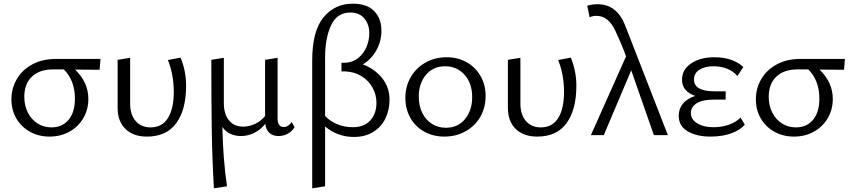

<svg xmlns="http://www.w3.org/2000/svg" viewBox="-20 -734 4623 1043"><path d="M42 -194Q42 -254 71.5 -304.5Q101 -355 156 -384.5Q211 -414 285 -414H526L521 -355Q476 -356 388 -356Q460 -286 460 -197Q460 -139 432.5 -92Q405 -45 357 -18.5Q309 8 249 8Q190 8 142.5 -18.5Q95 -45 68.5 -91Q42 -137 42 -194ZM260 -42Q318 -42 352.5 -83Q387 -124 387 -198Q387 -297 327 -357H269Q194 -357 153 -317.5Q112 -278 112 -208Q112 -160 131.5 -122Q151 -84 184.5 -63Q218 -42 260 -42Z M619 -148V-409L687 -420V-171Q687 -111 717 -76.5Q747 -42 798 -42Q861 -42 892.5 -93Q924 -144 924 -234Q924 -329 892 -408L961 -421Q991 -348 991 -268Q991 -139 938 -65.5Q885 8 778 8Q704 8 661.5 -33.5Q619 -75 619 -148Z M1128 -409 1196 -420V-174Q1196 -114 1224 -80Q1252 -46 1301 -46Q1332 -46 1364.5 -60.5Q1397 -75 1420 -104V-409L1488 -420V-91Q1488 -44 1521 -44Q1533 -44 1544.5 -51Q1556 -58 1565 -71L1580 -43Q1567 -21 1544 -8Q1521 5 1493 5Q1462 5 1443.5 -12Q1425 -29 1421 -61Q1394 -28 1360 -11.5Q1326 5 1289 5Q1258 5 1231.5 -7Q1205 -19 1188 -44Q1191 123 1213 278L1142 289Q1133 134 1130.5 -21Q1128 -176 1128 -409Z M1896 -714Q1974 -714 2013 -673.5Q2052 -633 2052 -567Q2052 -510 2025 -461.5Q1998 -413 1951 -384Q2012 -362 2054 -312Q2096 -262 2096 -192Q2096 -136 2073.5 -90Q2051 -44 2007 -17Q1963 10 1903 10Q1814 10 1746 -47V278L1676 289V-404Q1676 -566 1737.5 -640Q1799 -714 1896 -714ZM1897 -43Q1958 -43 1991.5 -80Q2025 -117 2025 -175Q2025 -220 2003.5 -258.5Q1982 -297 1943.5 -320.5Q1905 -344 1856 -346H1835V-393H1855Q1896 -395 1925.5 -418.5Q1955 -442 1970.5 -478Q1986 -514 1986 -553Q1986 -602 1959 -634Q1932 -666 1883 -666Q1811 -666 1778.5 -596.5Q1746 -527 1746 -420V-104Q1773 -75 1812.5 -59Q1852 -43 1897 -43Z M2182 -202Q2182 -265 2211.5 -315.5Q2241 -366 2292 -394.5Q2343 -423 2407 -423Q2467 -423 2515 -396Q2563 -369 2590.5 -321Q2618 -273 2618 -213Q2618 -149 2589 -99Q2560 -49 2508.5 -20.5Q2457 8 2393 8Q2333 8 2284.5 -19Q2236 -46 2209 -94Q2182 -142 2182 -202ZM2402 -40Q2468 -40 2506.5 -87.5Q2545 -135 2545 -206Q2545 -282 2503.5 -328Q2462 -374 2398 -374Q2333 -374 2294 -327.5Q2255 -281 2255 -210Q2255 -159 2274 -120.5Q2293 -82 2326.5 -61Q2360 -40 2402 -40Z M2739 -148V-409L2807 -420V-171Q2807 -111 2837 -76.5Q2867 -42 2918 -42Q2981 -42 3012.5 -93Q3044 -144 3044 -234Q3044 -329 3012 -408L3081 -421Q3111 -348 3111 -268Q3111 -139 3058 -65.5Q3005 8 2898 8Q2824 8 2781.5 -33.5Q2739 -75 2739 -148Z M3381 -428Q3357 -494 3325 -562Q3287 -648 3220 -648Q3199 -648 3183 -640L3170 -703Q3196 -711 3226 -711Q3331 -711 3376 -596L3608 0H3532L3409 -352L3260 0H3190Z M3667 -105Q3667 -143 3690 -171Q3713 -199 3757 -213Q3723 -224 3704 -246Q3685 -268 3685 -301Q3685 -356 3734.5 -389.5Q3784 -423 3861 -423Q3960 -423 4018 -370L3986 -321Q3965 -346 3931.5 -360Q3898 -374 3855 -374Q3810 -374 3780 -355.5Q3750 -337 3750 -302Q3750 -270 3778 -254Q3806 -238 3861 -238H3922V-193H3861Q3796 -193 3764.5 -173Q3733 -153 3733 -119Q3733 -86 3767 -64.5Q3801 -43 3855 -43Q3901 -43 3939.5 -56.5Q3978 -70 4003 -95L4026 -57Q4003 -29 3954.5 -10.5Q3906 8 3839 8Q3765 8 3716 -20.5Q3667 -49 3667 -105Z M4086 -194Q4086 -254 4115.5 -304.5Q4145 -355 4200 -384.5Q4255 -414 4329 -414H4570L4565 -355Q4520 -356 4432 -356Q4504 -286 4504 -197Q4504 -139 4476.5 -92Q4449 -45 4401 -18.5Q4353 8 4293 8Q4234 8 4186.5 -18.5Q4139 -45 4112.5 -91Q4086 -137 4086 -194ZM4304 -42Q4362 -42 4396.5 -83Q4431 -124 4431 -198Q4431 -297 4371 -357H4313Q4238 -357 4197 -317.5Q4156 -278 4156 -208Q4156 -160 4175.5 -122Q4195 -84 4228.5 -63Q4262 -42 4304 -42Z"/></svg>

Font: QiushuiShotai Bright
Style: Regular
Weight: 400
Designer: Christian Thalmann (Catharsis Fonts)
Version: Version 1.250;